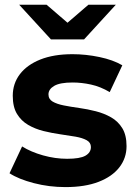

<svg xmlns="http://www.w3.org/2000/svg" viewBox="-20 -771 571 799"><path d="M252.5 7.6Q184.3 7.6 120.9 -8.9Q57.4 -25.4 19.6 -50L72 -161.6Q108.6 -138.6 159.1 -124.4Q209.7 -110.2 259.3 -110.2Q313 -110.2 335.7 -123.2Q358.3 -136.3 358.3 -159.1Q358.3 -177.8 340.7 -187.5Q323.1 -197.2 294.2 -202.3Q265.3 -207.4 230.6 -212.2Q195.9 -217.1 161 -225.7Q126.1 -234.4 97.2 -251.2Q68.3 -268 50.7 -297Q33.1 -326 33.1 -372.4Q33.1 -423.2 62.7 -462.2Q92.4 -501.2 148 -523.4Q203.6 -545.5 281.7 -545.5Q337.5 -545.5 394.1 -533.6Q450.8 -521.7 489 -499.3L436.6 -387.7Q397.7 -410.7 358.4 -419.2Q319.1 -427.7 282.3 -427.7Q229.6 -427.7 205.7 -413.7Q181.7 -399.7 181.7 -378.2Q181.7 -358.4 199.3 -348.1Q216.9 -337.9 245.8 -332.2Q274.7 -326.5 309.4 -321.7Q344.1 -316.9 378.8 -308Q413.6 -299.1 442.5 -282.6Q471.4 -266.1 489 -237.4Q506.6 -208.7 506.6 -162.9Q506.6 -113.3 476.8 -74.8Q447 -36.2 390.3 -14.3Q333.7 7.6 252.5 7.6ZM192.1 -607 59.8 -751.3H173.9L312.3 -632.2H209.6L347.9 -751.3H462L329.8 -607Z"/></svg>

Font: Montserrat Alternates Thin
Style: Regular
Weight: 100
Designer: Julieta Ulanovsky
Foundry: Julieta Ulanovsky
Version: Version 9.000